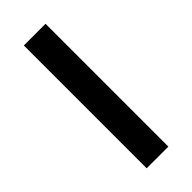

<svg xmlns="http://www.w3.org/2000/svg" viewBox="-195 -600 630 630"><g transform="rotate(-45 120.5 -285.0)"><path d="M70 -570H170.6V0H70Z"/></g></svg>

Font: Facade Sud
Style: Regular
Weight: 100
Designer: Éléonore Fines
Foundry: Velvetyne Type Foundry
Version: Version 1.001;Glyphs 3.2 (3202)